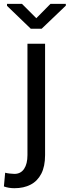

<svg xmlns="http://www.w3.org/2000/svg" viewBox="-57 -753 358 986"><path d="M157 -605.5H101L-21 -723V-733H56L129.5 -659.5L202 -733H281V-724ZM17 213.5Q-12.5 213.5 -37 204.5L-30.5 134Q-22.5 136.5 -7.2 138.2Q8 140 17 140Q49.5 140 66.8 114.2Q84 88.5 84 43.5V-528.5H174.5V43.5Q174.5 101.5 155 139.2Q135.5 177 100.2 195.2Q65 213.5 17 213.5Z"/></svg>

Font: Roberto Sans
Style: Regular
Weight: 400
Designer: Google (font) & Cristiano Sobral (main changes)
Version: Version 1.500; ttfautohint (v1.8.4.7-5d5b-dirty)